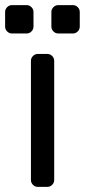

<svg xmlns="http://www.w3.org/2000/svg" viewBox="-46 -731 332 751"><path d="M0 0ZM139 0H102Q91 0 83 -8Q75 -16 75 -27V-493Q75 -504 83 -512Q91 -520 102 -520H139Q150 -520 158 -512Q166 -504 166 -493V-27Q166 -16 158 -8Q150 0 139 0ZM58 -600H1Q-10 -600 -18 -608Q-26 -616 -26 -627V-684Q-26 -695 -18 -703Q-10 -711 1 -711H58Q69 -711 77 -703Q85 -695 85 -684V-627Q85 -616 77 -608Q69 -600 58 -600ZM239 -600H182Q171 -600 163 -608Q155 -616 155 -627V-684Q155 -695 163 -703Q171 -711 182 -711H239Q250 -711 258 -703Q266 -695 266 -684V-627Q266 -616 258 -608Q250 -600 239 -600Z"/></svg>

Font: Hezaedrus
Style: Regular
Weight: 400
Designer: Hubert & Fischer
Foundry: Hubert & Fischer
Version: Version 1.10;September 3, 2019;FontCreator 11.5.0.2425 64-bi